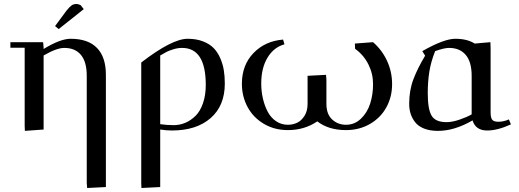

<svg xmlns="http://www.w3.org/2000/svg" viewBox="-20 -651 2607 965"><path d="M32.2 -411.1V-439H196.8L199.2 -411.1V-404.8Q283.2 -456.1 335 -456.1Q422.4 -456.1 467.3 -410.2Q512.2 -364.3 512.2 -274.9V289.1L418 293.9L416 269V-270Q416 -340.3 386.7 -375.2Q357.4 -410.2 303.2 -410.2Q264.6 -410.2 199.2 -372.1V0L105 6.8L104 -19V-411.1ZM256.8 -520 314 -597.2Q329.1 -616.2 339.4 -623.5Q349.6 -630.9 363.8 -630.9Q369.1 -630.9 374.8 -629.2Q380.4 -627.4 383.3 -626L386.2 -624L400.9 -605L274.9 -504.9Z M689.9 269V-336.9Q844.7 -456.1 922.9 -456.1Q966.8 -456.1 1000.2 -443.1Q1033.7 -430.2 1054 -409.2Q1074.2 -388.2 1087.2 -358.2Q1100.1 -328.1 1105 -297.6Q1109.9 -267.1 1109.9 -231Q1109.9 -119.6 1038.6 -57.4Q967.3 4.9 843.8 4.9Q814.9 4.9 785.2 0V289.1L690.9 293.9ZM785.2 -26.9Q818.8 -22 853 -22Q883.3 -22 911.1 -33.7Q939 -45.4 962.6 -68.6Q986.3 -91.8 1000.2 -132.1Q1014.2 -172.4 1014.2 -224.1Q1014.2 -410.2 895 -410.2Q873.5 -410.2 851.3 -403.3Q829.1 -396.5 817.1 -390.1Q805.2 -383.8 785.2 -372.1Z M1195.8 -230Q1195.8 -324.2 1254.2 -384.5Q1312.5 -444.8 1402.8 -452.1L1409.7 -428.2Q1356 -413.6 1324.5 -361.3Q1293 -309.1 1293 -231Q1293 -192.4 1301.3 -156.2Q1309.6 -120.1 1325.2 -90.1Q1340.8 -60.1 1367.2 -42Q1393.6 -23.9 1426.8 -23.9Q1451.7 -23.9 1473.1 -33.9Q1494.6 -43.9 1510.3 -68.6Q1525.9 -93.3 1525.9 -128.9V-270L1618.7 -274.9L1620.6 -250V-128.9Q1620.6 -76.7 1649.7 -50.3Q1678.7 -23.9 1718.8 -23.9Q1762.7 -23.9 1794.4 -54.7Q1826.2 -85.4 1840.6 -130.6Q1855 -175.8 1855 -228Q1855 -280.8 1831.5 -327.6Q1808.1 -374.5 1764.6 -405.8L1763.7 -432.1L1855 -439Q1900.9 -398.9 1925.8 -344.2Q1950.7 -289.6 1950.7 -228Q1950.7 -164.1 1921.9 -111.6Q1893.1 -59.1 1839.6 -28.1Q1786.1 2.9 1718.8 2.9Q1631.3 2.9 1574.7 -41Q1510.7 2.9 1426.8 2.9Q1359.4 2.9 1306.2 -28.6Q1252.9 -60.1 1224.4 -113Q1195.8 -166 1195.8 -230Z M2036.6 -128.9Q2036.6 -197.3 2057.9 -252.9Q2079.1 -308.6 2116.7 -371.1L2102.5 -394Q2211.4 -456.1 2268.6 -456.1Q2328.1 -456.1 2365.7 -432.1L2444.8 -439L2445.8 -411.1V-86.9Q2445.8 -59.1 2453.9 -49.1Q2461.9 -39.1 2484.9 -39.1Q2511.7 -39.1 2537.6 -50.8L2547.9 -25.9Q2480.5 4.9 2428.7 4.9Q2370.6 4.9 2355 -45.9Q2264.6 6.8 2180.7 6.8Q2140.6 6.8 2111.3 -4.9Q2082 -16.6 2066.4 -36.9Q2050.8 -57.1 2043.7 -79.8Q2036.6 -102.5 2036.6 -128.9ZM2129.9 -182.1Q2129.9 -102.1 2149.2 -69.6Q2168.5 -37.1 2224.6 -37.1Q2252.9 -37.1 2290 -49.8Q2327.1 -62.5 2350.6 -76.2V-270Q2350.6 -339.8 2320.8 -375Q2291 -410.2 2236.8 -410.2Q2212.4 -410.2 2167 -394Q2145.5 -339.4 2137.7 -289.8Q2129.9 -240.2 2129.9 -182.1Z"/></svg>

Font: Dehuti
Style: Bold
Weight: 700
Version: Version 1.2